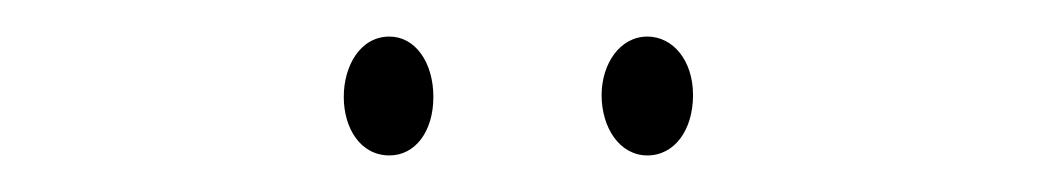

<svg xmlns="http://www.w3.org/2000/svg" viewBox="-20 -716 568 105"><path d="M168 -663C168 -646 177 -631 193 -631C207 -631 217 -644 217 -663C217 -682 207 -696 193 -696C177 -696 168 -680 168 -663ZM309 -664C309 -646 319 -631 334 -631C349 -631 359 -645 359 -664C359 -683 348 -696 334 -696C319 -696 309 -681 309 -664Z"/></svg>

Font: Noto Sans Oriya ExtCond Thin
Style: Regular
Weight: 100
Width: 2
Designer: Amélie Bonet and Sol Matas
Foundry: Google LLC
Version: Version 2.006